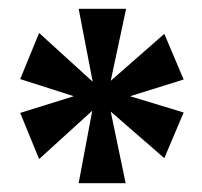

<svg xmlns="http://www.w3.org/2000/svg" viewBox="-20 -780 459 437"><path d="M159 -363 190 -528 69 -418 26 -523 148 -561 26 -600 69 -705 191 -594 159 -760H267L232 -596L354 -703L398 -599L276 -561L398 -524L354 -420L232 -526L266 -363Z"/></svg>

Font: Noto Serif Bengali ExtraCondensed Black
Style: Regular
Weight: 900
Width: 2
Designer: Juan Bruce, Universal Thirst, Indian Type Foundry and the Monotype Design Team.
Foundry: Monotype Imaging Inc.
Version: Version 2.003; ttfautohint (v1.8.4.7-5d5b)